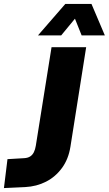

<svg xmlns="http://www.w3.org/2000/svg" viewBox="-42 -945 553 976"><path d="M-22 11 -4 -136 81 -141Q99 -142 111 -149.5Q123 -157 130 -171Q137 -185 140 -204L220 -705H396L316 -199Q306 -136 273 -91Q240 -46 192 -21.5Q144 3 86 6ZM151 -765 290 -925H423L491 -765H373L339 -850L269 -765Z"/></svg>

Font: Nunito Sans 7pt Condensed Black
Style: Italic
Weight: 900
Width: 3
Italic angle: -9°
Designer: Vernon Adams
Foundry: Vernon Adams
Version: Version 3.101;gftools[0.9.27]